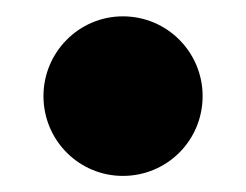

<svg xmlns="http://www.w3.org/2000/svg" viewBox="-20 -206 301 235"><path d="M130.4 9.3C184.6 9.3 228 -34.2 228 -88.4C228 -142.1 184.6 -186 130.4 -186C76.7 -186 33.2 -142.1 33.2 -88.4C33.2 -34.2 76.7 9.3 130.4 9.3Z"/></svg>

Font: Raveo Display Display ExtraBold
Style: Regular
Weight: 800
Designer: Jakub Foglar, Rasmus Andersson (Inter)
Foundry: Jakubfoglar.com
Version: Version 1.100;Glyphs 3.2.3 (3260)